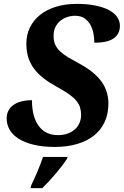

<svg xmlns="http://www.w3.org/2000/svg" viewBox="-20 -744 635 985"><path d="M261.2 9.8Q199.2 9.8 152.8 -1.5Q106.4 -12.7 75.7 -32.2Q44.9 -51.8 29.5 -78.4Q14.2 -105 14.2 -136.2Q14.2 -159.7 23.7 -177.2Q33.2 -194.8 50.5 -206.5Q67.9 -218.3 91.6 -224.1Q115.2 -230 144 -230Q144 -184.1 153.8 -150.4Q163.6 -116.7 181.2 -94.5Q198.7 -72.3 223.1 -61.5Q247.6 -50.8 276.9 -50.8Q305.2 -50.8 327.1 -58.8Q349.1 -66.9 364.5 -80.8Q379.9 -94.7 387.9 -113.5Q396 -132.3 396 -153.8Q396 -174.8 390.9 -192.4Q385.7 -210 372.1 -226.6Q358.4 -243.2 334.5 -260.3Q310.5 -277.3 272.9 -297.9Q233.9 -319.3 204.3 -342Q174.8 -364.7 155 -391.1Q135.3 -417.5 125.2 -449Q115.2 -480.5 115.2 -520Q115.2 -564.9 133.3 -602.5Q151.4 -640.1 185.1 -667.2Q218.8 -694.3 266.6 -709.2Q314.5 -724.1 374 -724.1Q429.7 -724.1 471.2 -715.3Q512.7 -706.5 540.3 -691.4Q567.9 -676.3 581.5 -655.8Q595.2 -635.3 595.2 -611.8Q595.2 -571.3 564.5 -548.1Q533.7 -524.9 463.9 -524.9Q463.9 -547.4 459.5 -571.8Q455.1 -596.2 443.8 -616.5Q432.6 -636.7 413.6 -649.9Q394.5 -663.1 365.2 -663.1Q345.2 -663.1 325.4 -656.7Q305.7 -650.4 290 -637.7Q274.4 -625 264.6 -605.7Q254.9 -586.4 254.9 -560.1Q254.9 -533.7 263.2 -515.1Q271.5 -496.6 288.1 -480.7Q304.7 -464.8 329.6 -450Q354.5 -435.1 388.2 -417Q463.9 -376 500 -326.4Q536.1 -276.9 536.1 -212.9Q536.1 -159.7 516.8 -118.2Q497.6 -76.7 461.7 -48.3Q425.8 -20 375 -5.1Q324.2 9.8 261.2 9.8ZM139.6 208Q156.2 173.3 172.4 135.3Q188.5 97.2 200.7 61H326.7L323.7 70.8Q313.5 86.4 299.1 105.5Q284.7 124.5 267.8 144.5Q251 164.6 232.7 184.3Q214.4 204.1 196.8 221.2H136.7Z"/></svg>

Font: Droid Serif
Style: Bold Italic
Weight: 700
Italic angle: -12°
Designer: Monotype Design team
Foundry: Monotype Imaging Inc.
Version: Version 1.03